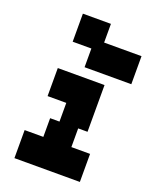

<svg xmlns="http://www.w3.org/2000/svg" viewBox="-148 -883 771 965"><g transform="rotate(20 237.5 -400.0)"><path d="M50 0H400V-150H300V-250H350V-500H100V-350H200V-250H150V-150H50ZM125 -650H225V-550H475V-700H275V-800H125Z"/></g></svg>

Font: LS-VG5000 Bold Shifted
Style: Regular
Weight: 400
Designer: Justin Bihan, 2021
Foundry: Justin Bihan, 2021
Version: Version 1.000;Glyphs 3.1.2 (3151)